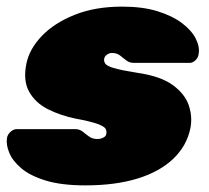

<svg xmlns="http://www.w3.org/2000/svg" viewBox="-20 -550 630 580"><path d="M238 10Q166 10 118.5 -4.5Q71 -19 44.5 -41.5Q18 -64 8 -88.5Q-2 -113 1 -133Q3 -144 12 -152Q21 -160 31 -160H205Q206 -160 207 -160Q208 -160 209 -160Q222 -159 231 -151.5Q240 -144 250 -137Q260 -130 275 -130Q283 -130 291.5 -134Q300 -138 301 -145Q303 -154 299 -161Q295 -168 275 -175.5Q255 -183 207 -192Q163 -201 125 -220Q87 -239 68 -273Q49 -307 60 -359Q69 -402 106 -441Q143 -480 205 -505Q267 -530 349 -530Q411 -530 456 -516Q501 -502 530 -480Q559 -458 571.5 -433Q584 -408 580 -387Q579 -376 570.5 -368Q562 -360 553 -360H395Q393 -360 390 -360Q387 -360 385 -360Q371 -360 361.5 -367.5Q352 -375 342.5 -382.5Q333 -390 318 -390Q311 -390 304 -385.5Q297 -381 295 -374Q293 -366 297.5 -358.5Q302 -351 323.5 -344.5Q345 -338 395 -330Q465 -320 502 -293Q539 -266 550.5 -231Q562 -196 555 -162Q544 -109 503 -70Q462 -31 395 -10.5Q328 10 238 10Z"/></svg>

Font: Rubik Light Black
Style: Italic
Weight: 900
Italic angle: -12°
Version: Version 2.104